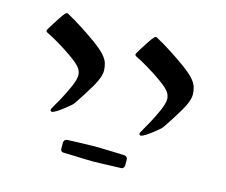

<svg xmlns="http://www.w3.org/2000/svg" viewBox="-81 -636 879 748"><g transform="rotate(15 358.5 -262.0)"><path d="M502.9 -141.1Q497.1 -141.1 497.1 -147.9Q497.1 -151.9 500.5 -156.7Q509.8 -172.4 525.4 -200.9Q541 -229.5 553.7 -258.8Q566.4 -288.1 566.4 -305.7Q566.4 -312 563 -321.8Q559.6 -331.5 548.8 -342.3Q537.1 -354.5 511.5 -372.3Q485.8 -390.1 457.3 -407.2Q428.7 -424.3 407.7 -434.1Q401.9 -437 401.9 -440.9Q401.9 -443.4 403.8 -447.3Q405.3 -450.2 415.3 -466.3Q425.3 -482.4 437 -500.2Q448.7 -518.1 455.6 -524.4Q459 -527.8 462.9 -527.8Q463.9 -527.8 466.8 -525.9Q495.6 -510.3 528.3 -489.3Q561 -468.3 589.6 -447.5Q618.2 -426.8 633.3 -410.6Q648.9 -393.6 653.6 -377.9Q658.2 -362.3 658.2 -348.1Q658.2 -321.8 634.8 -282Q611.3 -242.2 585 -203.1Q578.6 -193.4 574.5 -189.7Q570.3 -186 567.4 -183.6Q563 -179.7 549.8 -169.2Q536.6 -158.7 522.9 -149.9Q509.3 -141.1 502.9 -141.1ZM144.5 -141.1Q138.7 -141.1 138.7 -147.9Q138.7 -151.9 142.1 -156.7Q151.4 -172.4 167 -200.9Q182.6 -229.5 195.3 -258.8Q208 -288.1 208 -305.7Q208 -312 204.6 -321.8Q201.2 -331.5 190.4 -342.3Q178.7 -354.5 153.1 -372.3Q127.4 -390.1 98.9 -407.2Q70.3 -424.3 49.3 -434.1Q43.5 -437 43.5 -440.9Q43.5 -443.4 45.4 -447.3Q46.9 -450.2 56.9 -466.3Q66.9 -482.4 78.6 -500.2Q90.3 -518.1 97.2 -524.4Q100.6 -527.8 104.5 -527.8Q105.5 -527.8 108.4 -525.9Q137.2 -510.3 169.9 -489.3Q202.6 -468.3 231.2 -447.5Q259.8 -426.8 274.9 -410.6Q290.5 -393.6 295.2 -377.9Q299.8 -362.3 299.8 -348.1Q299.8 -321.8 276.4 -282Q252.9 -242.2 226.6 -203.1Q220.2 -193.4 216.1 -189.7Q211.9 -186 209 -183.6Q204.6 -179.7 191.4 -169.2Q178.2 -158.7 164.6 -149.9Q150.9 -141.1 144.5 -141.1ZM346.7 4.4Q329.6 4.4 305.2 3.4Q280.8 2.4 259.8 1.7Q238.8 1 231.9 1Q217.8 1 217.8 -13.2V-35.6Q217.8 -49.3 231.9 -50.8Q249 -51.8 275.9 -52.5Q302.7 -53.2 324.2 -53.7Q345.7 -54.2 345.7 -54.2Q345.7 -54.2 366.2 -53.7Q386.7 -53.2 413.8 -52.5Q440.9 -51.8 460.9 -50.8Q475.1 -49.3 475.1 -35.6V-13.2Q475.1 -8.3 471.7 -3.7Q468.3 1 460.9 1Q458.5 1 437.3 1.7Q416 2.4 389.9 3.4Q363.8 4.4 346.7 4.4Z"/></g></svg>

Font: David Libre
Style: Regular
Weight: 400
Designer: Ismar David, J. Victor Gaultney, Annie Olsen and Meir Sadan
Foundry: Monotype Imaging Inc. & SIL International
Version: Version 1.100; ttfautohint (v1.8.4.7-5d5b)